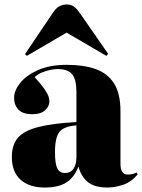

<svg xmlns="http://www.w3.org/2000/svg" viewBox="-20 -825 636 859"><path d="M180 14Q111 14 72 -21Q33 -56 33 -123Q33 -177 60 -208.5Q87 -240 150.5 -256.5Q214 -273 322 -279V-412Q322 -469 303 -492.5Q284 -516 238 -516Q214 -516 182.5 -506Q151 -496 135 -480Q165 -447 179 -426.5Q193 -406 197 -393.5Q201 -381 201 -372Q201 -349 181.5 -331.5Q162 -314 125 -314Q82 -314 62.5 -334.5Q43 -355 43 -387Q43 -419 69.5 -453Q96 -487 149 -511Q202 -535 280 -535Q353 -535 406.5 -516.5Q460 -498 489.5 -453Q519 -408 519 -327V-91Q519 -44 552 -44Q572 -44 591 -53L596 -45Q567 -10 530 2Q493 14 461 14Q402 14 372 -11.5Q342 -37 331 -80Q313 -32 277.5 -9Q242 14 180 14ZM271 -51Q296 -51 309 -70.5Q322 -90 322 -122V-264Q266 -260 246 -235Q226 -210 226 -144Q226 -92 236.5 -71.5Q247 -51 271 -51ZM100 -575 92 -583 214 -764Q230 -789 245.5 -797Q261 -805 278 -805Q298 -805 311 -795.5Q324 -786 341 -761L464 -584L456 -575L278 -679Z"/></svg>

Font: Literata 72pt ExtraBold
Style: Regular
Weight: 800
Designer: Latin by Veronika Burian and Jose Scaglione. Greek by Irene Vlachou. Cyrillic by Vera Evstafieva.
Foundry: TypeTogether
Version: Version 3.002